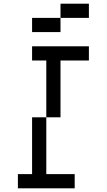

<svg xmlns="http://www.w3.org/2000/svg" viewBox="-20 -1020 578 1040"><path d="M307.7 -846.2H153.8V-923.1H307.7ZM461.5 -923.1H307.7V-1000H461.5ZM76.9 0V-76.9H153.8V-384.6H230.8V-76.9H384.6V0ZM230.8 -384.6V-692.3H153.8V-769.2H461.5V-692.3H307.7V-384.6Z"/></svg>

Font: Mintsoda - Lime Green 13x16
Style: Regular
Weight: 400
Designer: Mintsoda-15
Version: Version 1.0